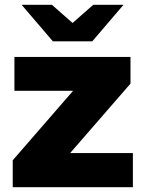

<svg xmlns="http://www.w3.org/2000/svg" viewBox="-20 -779 596 799"><path d="M33 0V-112L337 -462L369 -401H40V-542H523V-431L218 -80L186 -142H533V0ZM200 -607 70 -759H196L337 -635H227L368 -759H494L364 -607Z"/></svg>

Font: MOST Montserrat ExtraBold
Style: Regular
Weight: 800
Designer: Julieta Ulanovsky
Foundry: Julieta Ulanovsky
Version: Version 8.000;March 11, 2024;FontCreator 15.0.0.2926 64-bit